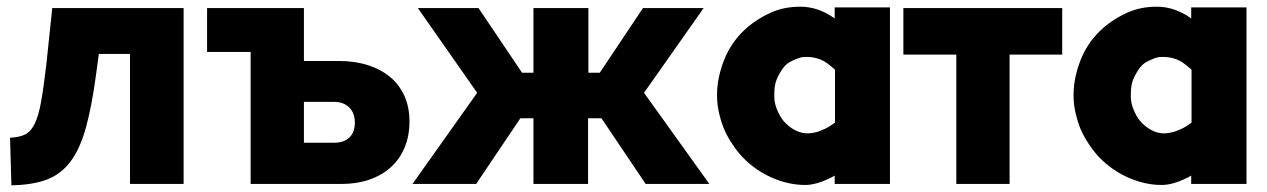

<svg xmlns="http://www.w3.org/2000/svg" viewBox="-20 -549 3780 573"><path d="M10 -138Q37 -139 54.5 -147.5Q72 -156 83.5 -179.5Q95 -203 102.5 -244.5Q110 -286 118 -354L136 -525H528V0H368V-388H275L267 -329Q254 -232 236.5 -168.5Q219 -105 190.5 -67Q162 -29 119.5 -13Q77 3 14 4Z M887 -367H992Q1039 -367 1078 -354.5Q1117 -342 1144.5 -319Q1172 -296 1187 -262.5Q1202 -229 1202 -187Q1202 -143 1187.5 -108.5Q1173 -74 1146.5 -50Q1120 -26 1082.5 -13Q1045 0 999 0H728V-394H598V-525H887ZM977 -123Q1006 -123 1022.5 -138.5Q1039 -154 1039 -183Q1039 -212 1022 -228.5Q1005 -245 977 -245H887V-123Z M1408 -525 1538 -332H1572V-525H1736V-332H1770L1899 -525H2080L1902 -272L2097 0H1907L1775 -196H1735V0H1572V-196H1533L1401 0H1211L1404 -272L1227 -525Z M2383 3Q2333 3 2283 -19Q2234 -41 2197 -79Q2175 -102 2156 -134Q2137 -165 2127 -207Q2120 -235 2120 -262Q2120 -264 2120 -268Q2120 -316 2141 -370Q2160 -418 2196 -454Q2231 -489 2282 -512Q2320 -529 2369 -529Q2422 -529 2471 -494V-527H2636V0H2471V-25Q2465 -21 2456 -17Q2415 3 2383 3ZM2389 -151Q2391 -151 2393 -151Q2402 -151 2418 -155Q2425 -157 2443 -165Q2454 -170 2472 -183V-341Q2462 -350 2449 -360L2447 -361Q2438 -368 2427 -372Q2408 -379 2390 -379Q2388 -379 2386 -379Q2385 -379 2383 -379Q2373 -380 2354 -372Q2332 -363 2323 -353Q2312 -341 2302 -321Q2292 -302 2291 -277Q2290 -258 2292 -246Q2295 -229 2303 -213Q2312 -193 2327 -179Q2342 -165 2358 -158Q2374 -151 2389 -151Z M2993 0H2834V-386H2676V-525H3150V-386H2993Z M3447 3Q3397 3 3347 -19Q3298 -41 3261 -79Q3239 -102 3220 -134Q3201 -165 3191 -207Q3184 -235 3184 -262Q3184 -264 3184 -268Q3184 -316 3205 -370Q3224 -418 3260 -454Q3295 -489 3346 -512Q3384 -529 3433 -529Q3486 -529 3535 -494V-527H3700V0H3535V-25Q3529 -21 3520 -17Q3479 3 3447 3ZM3453 -151Q3455 -151 3457 -151Q3466 -151 3482 -155Q3489 -157 3507 -165Q3518 -170 3536 -183V-341Q3526 -350 3513 -360L3511 -361Q3502 -368 3491 -372Q3472 -379 3454 -379Q3452 -379 3450 -379Q3449 -379 3447 -379Q3437 -380 3418 -372Q3396 -363 3387 -353Q3376 -341 3366 -321Q3356 -302 3355 -277Q3354 -258 3356 -246Q3359 -229 3367 -213Q3376 -193 3391 -179Q3406 -165 3422 -158Q3438 -151 3453 -151Z"/></svg>

Font: Oxford Sans
Style: Regular
Weight: 800
Designer: Matt McInerney, Pablo Impallari, Rodrigo Fuenzalida
Foundry: Matt McInerney, Pablo Impallari, Rodrigo Fuenzalida
Version: Version 3.000g; ttfautohint (v1.5) -l 8 -r 28 -G 28 -x 14 -D